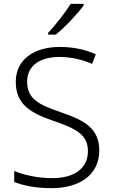

<svg xmlns="http://www.w3.org/2000/svg" viewBox="-20 -968 586 998"><path d="M415 -940V-948H347C321 -904 267 -836 230 -797V-788H270C320 -828 385 -899 415 -940ZM496 -186C496 -301 419 -343 292 -386C183 -424 121 -453 121 -544C121 -628 190 -672 288 -672C345 -672 403 -660 459 -636L478 -686C422 -711 360 -724 290 -724C159 -724 62 -660 62 -543C62 -428 135 -382 254 -341C380 -298 437 -267 437 -182C437 -89 361 -42 252 -42C173 -42 104 -59 54 -79V-22C100 -4 163 10 249 10C392 10 496 -58 496 -186Z"/></svg>

Font: Noto Sans Bengali Light
Style: Regular
Weight: 300
Designer: Jelle Bosma - Monotype Design Team
Foundry: Monotype Imaging Inc.
Version: Version 2.003